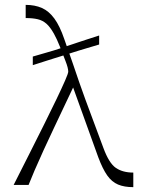

<svg xmlns="http://www.w3.org/2000/svg" viewBox="-20 -759 625 788"><path d="M114.6 -491.6V-526.9Q149 -537 168.8 -542.6Q188.6 -548.1 200.6 -551.9Q212.7 -555.6 223.7 -559.3Q234.7 -563 250.9 -568.6Q267.1 -574.1 277.4 -577.4Q287.6 -580.7 299.7 -584.9Q311.9 -589 332.1 -595.6Q352.3 -602.1 386.9 -613.3V-576.3Q353.1 -566.1 334.2 -560.6Q315.3 -555 303.6 -551.4Q291.9 -547.7 281.2 -544.4Q270.6 -541.1 253.4 -535.6Q236.4 -530 225.4 -526.7Q214.4 -523.4 202.4 -519.6Q190.3 -515.9 170.1 -509.4Q149.9 -502.9 114.6 -491.6ZM527.1 9.1Q490 9.1 464.5 -1.6Q439 -12.3 420.2 -38.8Q401.4 -65.3 383.1 -114.1L280.1 -399.9Q265.9 -369.9 245.6 -327.1Q225.3 -284.4 202.9 -236.9Q180.4 -189.4 159.3 -143.5Q138.2 -97.6 122 -59.7Q105.9 -21.9 97.3 0H36Q68.1 -63.4 100.2 -127.1Q132.3 -190.7 161.1 -248.5Q189.9 -306.3 212.1 -352.6Q234.3 -398.9 247.2 -428.5Q260.1 -458.1 260.1 -464.9Q260.1 -479.7 248.9 -508.3Q239 -534.9 226 -567.4Q213 -599.9 202 -619.4Q186.4 -647.7 170.6 -661.6Q154.9 -675.4 134.6 -680.1Q114.4 -684.9 85.4 -684.9V-739Q123.1 -739 151.9 -726.3Q180.7 -713.6 203.2 -682.8Q225.7 -652 244.1 -597.9Q265.1 -538.3 279.3 -497.2Q293.4 -456.1 305 -421.9Q316.6 -387.7 329.9 -352.1Q343.3 -316.6 360.9 -268.6Q378.4 -220.7 404.7 -150.9Q427.6 -89 455.6 -69.9Q483.6 -50.7 527.1 -50.7Z"/></svg>

Font: Ojuju ExtraLight
Style: Regular
Weight: 200
Designer: Chisaokwu Joboson, Mirko Velimirovic
Foundry: Udi Foundry
Version: Version 1.000